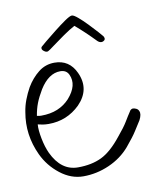

<svg xmlns="http://www.w3.org/2000/svg" viewBox="-67 -578 529 650"><g transform="rotate(-10 197.0 -253.5)"><path d="M168.2 18Q126.2 18 89 -11Q51.8 -40 32.1 -82Q-1.6 -154 11.9 -230Q15 -251 22.8 -271.5Q30.6 -292 41.2 -311Q58.5 -340 82.6 -359Q106.7 -378 137.7 -378Q188.7 -378 210.8 -330Q238.7 -270 191 -221Q146.1 -177 83.1 -177Q72.1 -177 62.8 -178.5Q53.4 -180 46 -182Q44.4 -163 50.3 -133Q56.2 -103 66.3 -81Q97.5 -15 155.5 -15Q202.5 -15 236.7 -31.5Q270.9 -48 307.3 -94Q330.8 -122 340.9 -139Q351 -156 363.6 -175Q367.7 -179 372.7 -179Q377.7 -179 383.9 -176Q390.1 -173 392.4 -167Q398 -156 387.6 -136Q377.3 -120 366.3 -102.5Q355.4 -85 329.5 -54Q300.4 -20 257.3 -1Q214.2 18 168.2 18ZM62.7 -209Q94.7 -209 118.9 -219Q143.1 -229 160.7 -248Q198.8 -291 181 -329Q173.1 -346 152.1 -346Q112.1 -346 81.4 -297Q67 -273 59.5 -253.5Q52 -234 48.3 -211Q55.7 -209 62.7 -209ZM119.3 -419Q115.3 -419 109.8 -423Q104.4 -427 103.5 -431Q102.3 -436 105.6 -439Q107.2 -441 123.2 -454Q139.2 -467 159.9 -483.5Q180.6 -500 198.7 -512.5Q216.8 -525 223.8 -525Q229.8 -525 244.1 -513Q258.3 -501 274.1 -484.5Q289.9 -468 302.1 -454.5Q314.2 -441 317.1 -437Q318.6 -435 319.5 -431Q320.6 -426 316.4 -422.5Q312.3 -419 307.3 -419Q300.3 -419 293.9 -425Q257.1 -463 226.1 -489Q209.2 -480 186.7 -464.5Q164.3 -449 146.4 -435.5Q128.6 -422 124 -420Q122.3 -419 119.3 -419Z"/></g></svg>

Font: Oooh Baby
Style: Normal
Weight: 400
Designer: Robert E. Leuschke
Foundry: Robert E. Leuschke
Version: Version 1.011; ttfautohint (v1.8.3)